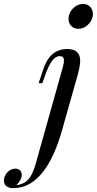

<svg xmlns="http://www.w3.org/2000/svg" viewBox="-168 -780 498 988"><path d="M258.8 -759.8Q281.7 -759.8 295.9 -744.9Q310.1 -730 310.1 -707.5Q310.1 -703.6 309.1 -695.8Q303.7 -669.4 282.2 -650.6Q260.7 -631.8 234.9 -631.8Q212.9 -631.8 198.7 -646.5Q184.6 -661.1 184.6 -683.1Q184.6 -702.6 195.3 -720.5Q206.1 -738.3 223.1 -749Q240.2 -759.8 258.8 -759.8ZM15.1 64.9 153.8 -429.2Q161.1 -454.1 161.1 -468.3Q161.1 -491.2 139.2 -491.2Q118.7 -491.2 100.6 -467.8Q82.5 -444.3 63 -389.2L49.8 -352.1H30.8L55.2 -424.8Q89.4 -527.8 178.2 -527.8Q244.6 -527.8 244.6 -466.8Q244.6 -440.4 230 -388.2L152.8 -115.2Q84 131.8 -42 178.2Q-70.8 188 -101.1 188Q-123.5 188 -135.7 177.5Q-147.9 167 -147.9 148.9Q-147.9 134.8 -139.9 120.4Q-131.8 106 -118.2 96.9Q-104.5 87.9 -88.9 87.9Q-73.7 87.9 -64.9 96.7Q-56.2 105.5 -56.2 119.1Q-56.2 146 -84 172.9Q-45.9 168.5 -23.2 144.3Q-0.5 120.1 15.1 64.9Z"/></svg>

Font: TypoPRO Playfair Display
Style: Italic
Weight: 400
Italic angle: -14°
Designer: Claus Eggers Sørensen
Foundry: Claus Eggers Sørensen
Version: Version 1.004;PS 001.004;hotconv 1.0.70;makeotf.lib2.5.58329